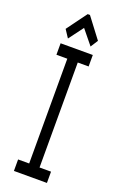

<svg xmlns="http://www.w3.org/2000/svg" viewBox="-153 -836 557 880"><g transform="rotate(20 125.0 -395.5)"><path d="M66 -655 119 -726 176 -656 199 -692 124 -791H113L41 -693ZM41 0H202V-55H146V-567H199V-623H42V-567H95V-56H41Z"/></g></svg>

Font: Inconsolata UltraCondensed Thin
Style: Regular
Weight: 100
Width: 1
Monospace: yes
Designer: Raph Levien, Cyreal, Brenton Simpson
Foundry: Raph Levien, Cyreal, Google
Version: Version 3.100